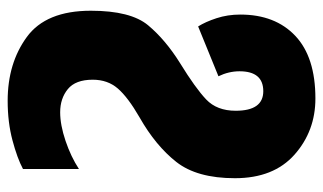

<svg xmlns="http://www.w3.org/2000/svg" viewBox="-191 -412 843 501"><g transform="rotate(90 230.5 -161.5)"><path d="M237 -563Q129 -563 73.5 -510.5Q18 -458 18 -367Q18 -334 27.5 -305Q37 -276 49 -257L179 -310Q166 -337 166 -365Q166 -427 218 -427Q269 -427 269 -355Q269 -306 239.5 -278Q210 -250 145 -210Q84 -172 46 -126.5Q8 -81 8 23Q8 140 76.5 190Q145 240 243 240Q299 240 346 227.5Q393 215 421 200V54Q389 75 347.5 89Q306 103 273 103Q237 103 212.5 83Q188 63 188 18Q188 -21 211 -47.5Q234 -74 286 -104Q360 -146 402.5 -200Q445 -254 445 -353Q445 -454 383.5 -508.5Q322 -563 237 -563Z"/></g></svg>

Font: Noto Sans Display SemiCondensed Black
Style: Regular
Weight: 900
Width: 4
Designer: Monotype Design Team
Foundry: Monotype Imaging Inc.
Version: Version 1.900